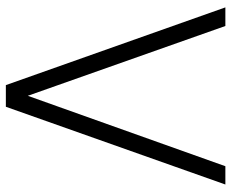

<svg xmlns="http://www.w3.org/2000/svg" viewBox="-87 -703 790 656"><g transform="rotate(90 308.0 -375.0)"><path d="M270.8 0H344.8L610.4 -750H547.9L307.3 -75L68.8 -750H5.2Z"/></g></svg>

Font: Manrope3 Light
Style: Regular
Weight: 300
Designer: Mikhail Sharanda
Foundry: Mikhail Sharanda
Version: Version 3.000;PS 003.000;hotconv 1.0.88;makeotf.lib2.5.64775